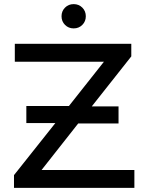

<svg xmlns="http://www.w3.org/2000/svg" viewBox="-20 -913 707 933"><path d="M633 -87V0H48V-62L249 -315H108V-398H315L485 -613H52V-700H618V-639L426 -396H556V-313H360L182 -87ZM279 -834Q279 -859 296 -876Q313 -893 338 -893Q363 -893 380 -876Q397 -859 397 -834Q397 -809 380 -792Q363 -775 338 -775Q313 -775 296 -792Q279 -809 279 -834Z"/></svg>

Font: Montserrat Alternates Medium
Style: Regular
Weight: 500
Designer: Julieta Ulanovsky
Foundry: Julieta Ulanovsky
Version: Version 7.200